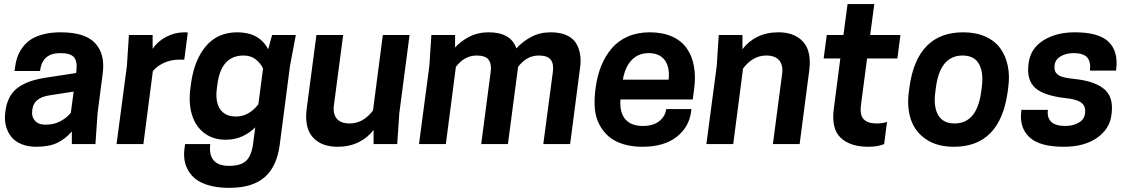

<svg xmlns="http://www.w3.org/2000/svg" viewBox="-20 -700 5494 933"><path d="M329.1 0V-61Q297.4 -24.4 257.8 -5.6Q218.3 13.2 155.8 13.2Q115.2 13.2 84 0.2Q52.7 -12.7 34.9 -35.2Q17.1 -57.6 9.3 -86.2Q1.5 -114.7 4.9 -147L5.9 -155.8Q10.7 -197.3 26.6 -227.3Q42.5 -257.3 69.8 -276.1Q97.2 -294.9 129.6 -305.7Q162.1 -316.4 207 -323.2L350.1 -345.2L351.1 -353Q356.9 -401.4 339.8 -421.6Q322.8 -441.9 272.9 -441.9Q184.1 -441.9 174.8 -355H50.8L51.8 -363.8Q55.2 -394.5 63.5 -419.7Q71.8 -444.8 88.6 -468.3Q105.5 -491.7 129.6 -507.8Q153.8 -523.9 190.7 -533.4Q227.5 -543 274.9 -543Q393.6 -543 442.6 -490Q491.7 -437 479 -341.8L454.1 -149.9L443.8 0ZM201.2 -94.2Q243.7 -94.2 274.9 -111.6Q306.2 -128.9 324.2 -151.9L337.9 -254.9L221.2 -236.8Q144 -225.6 137.2 -168L136.2 -159.2Q133.3 -132.3 149.9 -113.3Q166.5 -94.2 201.2 -94.2Z M877.4 -543 892.6 -542 875.5 -410.2H852.5Q809.1 -410.2 774.7 -393.6Q740.2 -377 722.7 -354L676.8 0H546.4L596.7 -379.9L606.4 -529.8H721.7V-462.9Q745.1 -498.5 787.4 -520.8Q829.6 -543 877.4 -543Z M1210.4 -4.9 1220.2 -81.1Q1196.3 -56.2 1159.7 -38.6Q1123 -21 1077.1 -21Q1014.6 -21 971.9 -54Q929.2 -86.9 912.4 -143.6Q895.5 -200.2 905.3 -272L908.2 -293.9Q923.8 -408.7 980.7 -475.8Q1037.6 -543 1133.3 -543Q1239.7 -543 1283.2 -460.9L1302.2 -529.8H1417.5L1389.2 -379.9L1339.4 2.9Q1325.7 108.4 1266.6 160.6Q1207.5 212.9 1093.3 212.9Q1029.8 212.9 983.9 197.3Q938 181.6 913.6 154.5Q889.2 127.4 880.1 94.2Q871.1 61 876.5 22L879.4 0H1001.5Q989.3 106 1093.3 106Q1151.4 106 1177.2 80.3Q1203.1 54.7 1210.4 -4.9ZM1235.4 -192.9 1258.3 -367.2Q1246.6 -392.1 1223.1 -411.1Q1199.7 -430.2 1163.6 -430.2Q1056.2 -430.2 1037.1 -294.9L1034.2 -272.9Q1024.9 -207.5 1048.8 -170.7Q1072.8 -133.8 1127.4 -133.8Q1188.5 -133.8 1235.4 -192.9Z M1517.6 -529.8H1647.5L1602.5 -188Q1597.2 -147 1616.5 -123.5Q1635.7 -100.1 1679.2 -100.1Q1745.1 -100.1 1792.5 -163.1L1840.3 -529.8H1970.2L1920.4 -149.9L1910.2 0H1795.4V-68.8Q1767.1 -30.8 1722.4 -8.8Q1677.7 13.2 1621.1 13.2Q1563 13.2 1525.9 -11Q1488.8 -35.2 1475.8 -75.9Q1462.9 -116.7 1470.2 -170.9Z M2750.5 0H2620.1L2666.5 -350.1Q2671.9 -389.6 2656.2 -409.9Q2640.6 -430.2 2598.1 -430.2Q2539.1 -430.2 2497.6 -375L2448.2 0H2318.4L2364.3 -350.1Q2369.6 -389.6 2354.2 -409.9Q2338.9 -430.2 2296.4 -430.2Q2236.8 -430.2 2195.3 -375L2146.5 0H2016.1L2066.4 -379.9L2076.2 -529.8H2191.4V-469.2Q2217.3 -499 2259.8 -521Q2302.2 -543 2354.5 -543Q2462.4 -543 2489.3 -464.8Q2518.6 -497.6 2560.8 -520.3Q2603 -543 2656.2 -543Q2700.2 -543 2731 -529.8Q2761.7 -516.6 2777.3 -493.2Q2793 -469.7 2798.6 -437.5Q2804.2 -405.3 2798.3 -367.2Z M3346.2 -216.8H2995.1Q2990.2 -153.3 3018.6 -120.6Q3046.9 -87.9 3104 -87.9Q3155.8 -87.9 3184.6 -112.1Q3213.4 -136.2 3217.3 -169.9H3339.8L3338.9 -161.1Q3330.1 -84 3268.8 -35.4Q3207.5 13.2 3101.1 13.2Q3047.9 13.2 3005.6 -0.5Q2963.4 -14.2 2936.3 -38.3Q2909.2 -62.5 2891.8 -96.2Q2874.5 -129.9 2870.8 -169.9Q2867.2 -210 2872.1 -254.9L2875 -276.9Q2882.8 -334 2902.1 -381.1Q2921.4 -428.2 2952.6 -465.1Q2983.9 -502 3031 -522.5Q3078.1 -543 3137.2 -543Q3199.2 -543 3245.1 -522.7Q3291 -502.4 3316.9 -465.6Q3342.8 -428.7 3352.1 -378.4Q3361.3 -328.1 3353 -267.1ZM3131.8 -441.9Q3082 -441.9 3049.8 -408.4Q3017.6 -375 3006.8 -313H3229Q3235.8 -373 3210.4 -407.5Q3185.1 -441.9 3131.8 -441.9Z M3865.7 0H3735.8L3780.8 -341.8Q3786.1 -382.8 3766.6 -406.5Q3747.1 -430.2 3703.6 -430.2Q3638.2 -430.2 3590.8 -367.2L3543 0H3412.6L3462.9 -379.9L3472.7 -529.8H3587.9V-460.9Q3616.2 -499 3660.6 -521Q3705.1 -543 3761.7 -543Q3819.8 -543 3856.9 -518.8Q3894 -494.6 3907 -453.9Q3919.9 -413.1 3912.6 -358.9Z M4208.5 -529.8H4355.5L4340.8 -416H4193.4L4163.6 -188Q4157.7 -138.7 4178.2 -119.4Q4198.7 -100.1 4238.8 -100.1Q4272.5 -100.1 4290.5 -107.9L4276.4 0Q4246.6 13.2 4199.7 13.2Q4110.8 13.2 4064.9 -30.8Q4019 -74.7 4031.7 -170.9L4063.5 -416H3982.4L3997.6 -529.8H4078.6L4098.6 -680.2H4228.5Z M4618.7 -100.1Q4726.6 -100.1 4747.6 -252L4750.5 -273.9Q4760.7 -347.2 4737.5 -388.7Q4714.4 -430.2 4657.7 -430.2Q4549.3 -430.2 4528.3 -277.8L4525.4 -255.9Q4515.1 -182.6 4538.6 -141.4Q4562 -100.1 4618.7 -100.1ZM4615.7 13.2Q4534.2 13.2 4480.5 -22.9Q4426.8 -59.1 4406.5 -118.9Q4386.2 -178.7 4396.5 -254.9L4399.4 -276.9Q4436.5 -543 4660.6 -543Q4722.2 -543 4768.3 -522.2Q4814.5 -501.5 4840.8 -465.1Q4867.2 -428.7 4877.2 -380.1Q4887.2 -331.5 4879.4 -274.9L4876.5 -252.9Q4839.4 13.2 4615.7 13.2Z M5157.2 -87.9Q5196.3 -87.9 5224.9 -105.7Q5253.4 -123.5 5253.4 -160.2Q5253.4 -189 5231.2 -203.4Q5209 -217.8 5159.2 -223.1Q5053.2 -234.9 5011.5 -272Q4969.7 -309.1 4977.1 -380.9L4978 -390.1Q4986.3 -462.9 5048.8 -502.9Q5111.3 -543 5203.1 -543Q5318.4 -543 5366.2 -497.6Q5414.1 -452.1 5404.3 -366.2L5403.3 -356.9H5276.4Q5281.7 -398.9 5263.4 -420.4Q5245.1 -441.9 5195.3 -441.9Q5159.2 -441.9 5131.6 -424.8Q5104 -407.7 5104 -373Q5104 -347.2 5124 -334.5Q5144 -321.8 5196.3 -316.9Q5244.1 -312 5278.6 -301.5Q5313 -291 5338.9 -272.5Q5364.7 -253.9 5375.7 -224.1Q5386.7 -194.3 5382.3 -153.8L5381.3 -145Q5374 -74.7 5311.8 -30.8Q5249.5 13.2 5149.4 13.2Q5032.7 13.2 4983.2 -32.5Q4933.6 -78.1 4942.4 -157.2L4943.4 -166H5072.3Q5066.9 -129.9 5087.4 -108.9Q5107.9 -87.9 5157.2 -87.9Z"/></svg>

Font: Cooper Hewitt
Style: Semibold Italic
Weight: 710
Designer: Village Type and Design LLC
Foundry: Cooper Hewitt Smithsonian Design Museum
Version: 1.000